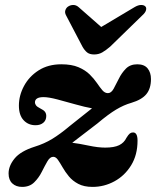

<svg xmlns="http://www.w3.org/2000/svg" viewBox="-20 -738 627 772"><path d="M533 -172.5Q533 -115 507.2 -73.2Q481.5 -31.5 440.2 -9Q399 13.5 352 13.5Q317.5 13.5 294.5 1.2Q271.5 -11 256.8 -29Q242 -47 231.8 -65Q221.5 -83 213 -95.2Q204.5 -107.5 194 -107.5Q181 -107.5 170.5 -89.2Q160 -71 148 -47Q136 -23 117.5 -4.8Q99 13.5 69 13.5Q44.5 13.5 29.5 -0.5Q14.5 -14.5 14.5 -40.5Q14.5 -71 38.5 -100.5Q62.5 -130 119 -148Q158 -160 190 -179.5Q222 -199 260 -231Q289 -254.5 311.8 -272.2Q334.5 -290 350 -302.5Q321.5 -307.5 283.8 -318.2Q246 -329 210.8 -338.2Q175.5 -347.5 155 -347.5Q120.5 -347.5 120.5 -326Q120.5 -320.5 124.8 -314.5Q129 -308.5 142 -302Q155.5 -295.5 160.8 -288.5Q166 -281.5 166 -271.5Q166 -254.5 154.2 -244.5Q142.5 -234.5 123 -234.5Q93.5 -234.5 74.8 -254.8Q56 -275 56 -313.5Q56 -354 76.5 -392.2Q97 -430.5 135.2 -455Q173.5 -479.5 226.5 -479.5Q268 -479.5 295.5 -467.8Q323 -456 340.5 -438.8Q358 -421.5 369.8 -404.2Q381.5 -387 391.5 -375.2Q401.5 -363.5 414 -363.5Q427 -363.5 436.8 -381Q446.5 -398.5 457.8 -421.5Q469 -444.5 486.2 -462Q503.5 -479.5 532 -479.5Q560 -479.5 573.5 -463Q587 -446.5 587 -420Q587 -382 568.5 -359.5Q550 -337 508 -324.5Q478 -316 447 -297.5Q416 -279 371.5 -241.5Q336 -214.5 311.5 -195.5Q287 -176.5 270.5 -164Q299 -160.5 336.5 -152.5Q374 -144.5 403 -144.5Q439 -144.5 459 -154.2Q479 -164 488.5 -184Q496.5 -197 502 -201.2Q507.5 -205.5 515 -205.5Q533 -205.5 533 -172.5ZM423 -550.5Q405.5 -535.5 391 -527.2Q376.5 -519 358.5 -519Q340.5 -519 330.2 -527.2Q320 -535.5 311.5 -550.5L246 -675.5Q239.5 -687 242.8 -696.8Q246 -706.5 253.5 -711.5Q263 -718 274.8 -718Q286.5 -718 296.5 -709L387 -629.5L520.5 -709Q535.5 -718 547.5 -718Q559.5 -718 565 -711.5Q569.5 -706.5 567 -696.8Q564.5 -687 551.5 -675.5Z"/></svg>

Font: Fraunces 9pt S000
Style: Bold Italic
Weight: 700
Italic angle: -16°
Version: Version 1.000; ttfautohint (v1.8.3)